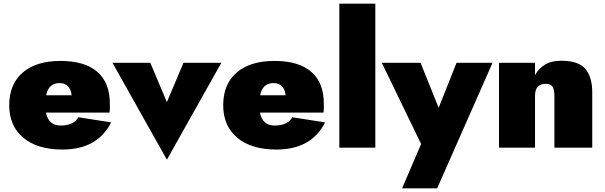

<svg xmlns="http://www.w3.org/2000/svg" viewBox="-20 -800 3278 1040"><path d="M318 10Q182 10 106 -54Q30 -118 30 -230Q30 -344 103 -407Q176 -470 308 -470Q439 -470 507 -411Q575 -352 575 -239Q575 -226 575 -213.5Q575 -201 573 -190H229Q243 -120 308 -120Q380 -120 404 -165L582 -137Q508 10 318 10ZM303 -350Q243 -350 230 -284H368Q365 -316 348 -333Q331 -350 303 -350Z M589 -460H794L884 -247L974 -460H1179L884 65Z M1477 10Q1341 10 1265 -54Q1189 -118 1189 -230Q1189 -344 1262 -407Q1335 -470 1467 -470Q1598 -470 1666 -411Q1734 -352 1734 -239Q1734 -226 1734 -213.5Q1734 -201 1732 -190H1388Q1402 -120 1467 -120Q1539 -120 1563 -165L1741 -137Q1667 10 1477 10ZM1462 -350Q1402 -350 1389 -284H1527Q1524 -316 1507 -333Q1490 -350 1462 -350Z M1818 -780H2013V0H1818Z M2648 -460 2348 220H2158L2261 -20L2048 -460H2258L2356 -216L2453 -460Z M2983 -280Q2983 -311 2974 -328.5Q2965 -346 2935 -346Q2909 -346 2893.5 -330.5Q2878 -315 2878 -280V0H2683V-460H2878V-393Q2897 -428 2931.5 -449.5Q2966 -471 3020 -471Q3114 -471 3151 -426.5Q3188 -382 3188 -300V0H2983Z"/></svg>

Font: Jost* Black
Style: Regular
Weight: 900
Version: Version 3.7